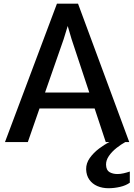

<svg xmlns="http://www.w3.org/2000/svg" viewBox="-20 -771 728 1042"><path d="M131 0H7L289 -751H403.5L681.5 0H660Q635 14 613 31.5Q586.5 52.5 570.8 75.8Q555 99 555.5 123Q556.5 153 574.5 163.2Q592.5 173.5 617.5 173.5Q633.5 173.5 650.8 169.5Q668 165.5 684.5 160V220.5Q663 236 631.5 243.2Q600 250.5 569 250.5Q535.5 250.5 508.2 238.8Q481 227 464.8 204Q448.5 181 447.5 148Q447 115 467.2 86.5Q487.5 58 518 35Q546.5 13.5 574 0H554L493.5 -182.5H194.5ZM347.5 -630 325.5 -558.5 224.5 -269H464.5L368.5 -558.5Z"/></svg>

Font: Koeln Type Sans
Style: Regular
Weight: 400
Designer: Eben Sorkin
Foundry: Eben Sorkin
Version: Version 2.001